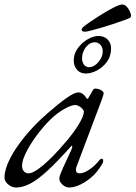

<svg xmlns="http://www.w3.org/2000/svg" viewBox="-26 -820 603 854"><path d="M45 14Q33 14 21 7.5Q9 1 1.5 -9Q-6 -19 -6 -30Q-6 -66 18 -113.5Q42 -161 85 -213.5Q128 -266 184 -315Q238 -362 272 -385.5Q306 -409 322 -409Q338 -409 350 -395Q364 -377 362.5 -378.5Q361 -380 362 -380Q364 -380 365.5 -381.5Q367 -383 368 -386Q382 -410 385 -415Q388 -420 385 -416Q391 -426 397 -426Q406 -426 415 -423Q424 -420 429.5 -415Q435 -410 435 -405Q435 -400 428 -380L316 -83Q303 -49 329 -49Q347 -49 372.5 -66.5Q398 -84 417 -109Q419 -111 421.5 -112.5Q424 -114 426 -114Q430 -114 431.5 -111.5Q433 -109 433 -103Q433 -96 419 -75.5Q405 -55 390 -40Q362 -14 333.5 0Q305 14 281 14Q271 14 261 8Q251 2 244.5 -7Q238 -16 238 -25Q238 -36 244 -48Q240 -39 243.5 -48Q247 -57 255.5 -76Q264 -95 274 -116Q284 -137 291 -153Q296 -164 295.5 -169.5Q295 -175 289 -168Q228 -100 184.5 -60Q141 -20 108 -3Q75 14 45 14ZM101 -49Q123 -49 166.5 -85.5Q210 -122 265 -187Q303 -231 325 -268Q347 -305 347 -323Q347 -331 334 -342Q328 -347 321 -350Q314 -353 309 -353Q291 -353 259.5 -335Q228 -317 202 -292Q169 -260 139 -220Q109 -180 90.5 -143Q72 -106 72 -83Q72 -68 80 -58.5Q88 -49 101 -49ZM356 -493Q331 -493 316.5 -509.5Q302 -526 302 -551Q302 -581 320 -605.5Q338 -630 363.5 -645Q389 -660 412 -660Q437 -660 452.5 -644.5Q468 -629 468 -605Q468 -570 449.5 -545Q431 -520 405 -506.5Q379 -493 356 -493ZM371 -521Q385 -521 398.5 -531.5Q412 -542 421.5 -558Q431 -574 431 -592Q431 -609 421 -620.5Q411 -632 395 -632Q381 -632 368 -622Q355 -612 347 -595.5Q339 -579 339 -560Q339 -544 347.5 -532.5Q356 -521 371 -521ZM378 -684Q372 -683 365 -681Q358 -679 351 -679Q346 -679 341.5 -681Q337 -683 337 -687Q337 -689 338 -691.5Q339 -694 341 -697Q348 -704 368 -718Q388 -732 412.5 -747.5Q437 -763 460 -776Q483 -789 496 -794Q500 -796 503.5 -797Q507 -798 510.5 -799Q514 -800 517 -800Q529 -800 538 -790Q547 -780 552 -768Q557 -756 557 -750Q557 -748 556 -745.5Q555 -743 553 -741Q545 -737 523 -729Q501 -721 473.5 -712Q446 -703 420.5 -695.5Q395 -688 378 -684Z"/></svg>

Font: EB Garamond
Style: Italic
Weight: 400
Italic angle: -17.2°
Designer: Georg Duffner and Octavio Pardo
Foundry: Georg Duffner
Version: Version 1.001